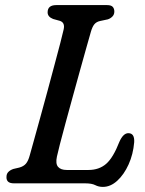

<svg xmlns="http://www.w3.org/2000/svg" viewBox="-20 -720 570 754"><path d="M314.5 0H35.5Q18 0 11.2 -7.2Q4.5 -14.5 5.5 -26Q5.5 -37.5 13 -45Q20.5 -52.5 32.5 -56.5L56 -62Q72.5 -66.5 81.8 -77.2Q91 -88 97 -110.5Q102.5 -130.5 113.5 -169.8Q124.5 -209 138.2 -259Q152 -309 166.5 -362.5Q181 -416 194 -465Q207 -514 216.8 -551Q226.5 -588 230 -604.5Q236 -631 215.5 -638L188.5 -645.5Q167 -654 167 -671.5Q167 -700 201 -700H400.5Q416.5 -700 422.8 -693Q429 -686 429 -674.5Q429 -663 421.5 -655.2Q414 -647.5 403.5 -644L373 -637.5Q359 -634.5 351 -625.2Q343 -616 337 -595.5Q330.5 -573 319 -532.2Q307.5 -491.5 293.5 -441Q279.5 -390.5 265 -337.8Q250.5 -285 237.5 -237.2Q224.5 -189.5 215.5 -154.5Q206.5 -119.5 203.5 -105Q197.5 -77 208 -64.8Q218.5 -52.5 242 -52.5H327.5Q369 -52.5 396.8 -76.5Q424.5 -100.5 449 -163.5Q464 -197 484 -197Q509 -197 507 -161.5Q503 -114 485 -74.2Q467 -34.5 440.5 -10.2Q414 14 384 14Q367.5 14 354 7Q340.5 0 314.5 0Z"/></svg>

Font: Fraunces 72pt S100
Style: Italic
Weight: 400
Italic angle: -16°
Version: Version 1.000; ttfautohint (v1.8.3)